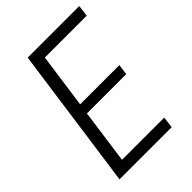

<svg xmlns="http://www.w3.org/2000/svg" viewBox="-206 -795 890 890"><g transform="rotate(-45 239.5 -350.0)"><path d="M100 -56H392L385 0H43L141 -700H479L472 -644H183L204 -689L156 -348L145 -375H417L410 -323H137L156 -350L109 -11Z"/></g></svg>

Font: Pathway Extreme SemiCondensed ExtraLight
Style: Italic
Weight: 250
Width: 4
Italic angle: -8°
Version: Version 1.001;gftools[0.9.26]